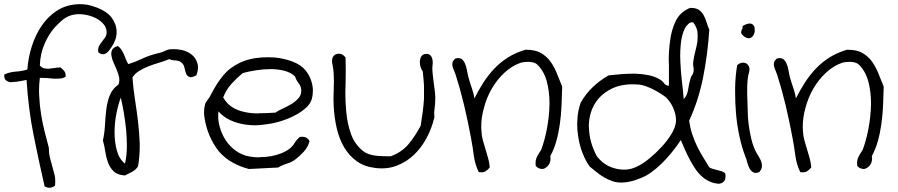

<svg xmlns="http://www.w3.org/2000/svg" viewBox="-20 -755 4212 901"><path d="M502.9 -533.2Q498 -525.4 491.7 -517.6Q485.4 -509.8 477.5 -504.9Q469.7 -500 461.9 -500Q460.9 -500 460 -501Q451.2 -501 441.4 -509.8Q440.4 -515.6 440.4 -520.5Q440.4 -530.3 444.3 -538.1Q450.2 -548.8 458 -558.6Q465.8 -568.4 473.1 -579.1Q480.5 -589.8 480.5 -604.5Q479.5 -628.9 460.9 -647.5Q442.4 -666 415.5 -676.3Q388.7 -686.5 358.4 -688.5H350.6Q325.2 -688.5 303.7 -679.7Q285.2 -671.9 269.5 -658.2Q253.9 -644.5 238.3 -627.9Q210 -596.7 189.5 -550.3Q168.9 -503.9 167 -448.2Q174.8 -437.5 186.5 -434.6Q194.3 -432.6 204.1 -432.6H210Q222.7 -433.6 236.3 -436Q250 -438.5 264.6 -438.5Q273.4 -430.7 281.2 -421.9Q288.1 -414.1 288.1 -399.4V-395.5Q277.3 -387.7 263.7 -386.7Q254.9 -385.7 245.1 -385.7H233.4Q216.8 -386.7 200.2 -388.7Q188.5 -389.6 177.7 -389.6H167Q163.1 -358.4 163.1 -328.1Q163.1 -315.4 164.1 -303.7Q166 -261.7 172.4 -221.2Q178.7 -180.7 188.5 -141.1Q198.2 -101.6 209 -62.5Q209 -37.1 214.4 -15.1Q219.7 6.8 226.1 28.3Q232.4 49.8 237.3 70.3Q239.3 83 239.3 97.7Q239.3 106.4 238.3 116.2Q225.6 126 211.9 126Q201.2 126 189.5 120.1Q162.1 1 137.7 -120.6Q113.3 -242.2 104.5 -379.9Q92.8 -377.9 73.7 -374Q54.7 -370.1 38.1 -370.1Q36.1 -369.1 35.2 -369.1Q19.5 -369.1 9.8 -377Q0 -382.8 0 -399.4V-405.3Q24.4 -417 53.7 -418.9Q83 -420.9 108.4 -428.7Q112.3 -484.4 129.4 -538.1Q146.5 -591.8 176.3 -635.3Q206.1 -678.7 249 -706.1Q292 -733.4 349.6 -735.4H356.4Q373 -735.4 391.6 -732.4Q413.1 -727.5 434.1 -719.7Q455.1 -711.9 473.1 -700.2Q491.2 -688.5 502.9 -673.8Q526.4 -642.6 527.3 -606.4V-603.5Q527.3 -569.3 502.9 -533.2Z M901.4 -401.4Q884.8 -392.6 874 -392.6Q870.1 -392.6 868.2 -394.5Q857.4 -398.4 853 -410.2Q848.6 -421.9 845.7 -437Q842.8 -452.1 832 -460.9Q824.2 -467.8 817.9 -469.2Q811.5 -470.7 805.7 -471.2Q799.8 -471.7 792.5 -472.2Q785.2 -472.7 774.4 -477.5Q751 -467.8 725.6 -460.4Q700.2 -453.1 676.8 -443.8Q653.3 -434.6 633.3 -422.4Q613.3 -410.2 601.6 -391.6Q605.5 -336.9 613.8 -285.2Q622.1 -233.4 627.9 -183.1Q633.8 -132.8 635.7 -81.1V-66.4Q635.7 -21.5 627.9 25.4Q618.2 41 601.6 50.3Q585 59.6 566.4 68.4Q531.2 66.4 513.2 48.8Q495.1 31.2 486.3 6.3Q477.5 -18.6 473.6 -45.9Q469.7 -73.2 462.9 -95.7Q470.7 -130.9 472.7 -168.9Q474.6 -207 479 -242.7Q483.4 -278.3 495.6 -308.6Q507.8 -338.9 536.1 -358.4Q540 -368.2 540 -378.9Q540 -384.8 539.1 -391.6Q535.2 -409.2 527.8 -427.2Q520.5 -445.3 512.7 -461.9Q504.9 -478.5 502.9 -494.1Q502 -498 502 -502Q502 -512.7 505.9 -520.5Q511.7 -532.2 532.2 -539.1Q543 -532.2 549.3 -522.5Q555.7 -512.7 561 -501Q566.4 -489.3 570.8 -477.1Q575.2 -464.8 582 -454.1Q614.3 -463.9 647.9 -480Q681.6 -496.1 728.5 -506.8Q741.2 -509.8 752.9 -515.6Q764.6 -521.5 774.4 -523.4Q784.2 -524.4 793 -524.4Q813.5 -524.4 833 -520.5Q861.3 -513.7 880.4 -498Q899.4 -482.4 906.2 -458Q909.2 -449.2 909.2 -439.5Q909.2 -421.9 901.4 -401.4ZM566.4 12.7Q574.2 -19.5 575.2 -59.6V-75.2Q575.2 -107.4 572.3 -140.6Q568.4 -182.6 561.5 -223.1Q554.7 -263.7 546.9 -296.9Q535.2 -266.6 526.4 -222.7Q517.6 -178.7 517.6 -133.8Q517.6 -88.9 528.3 -48.8Q539.1 -8.8 566.4 12.7Z M1432.6 -92.8Q1425.8 -65.4 1406.2 -43.9Q1386.7 -22.5 1367.2 -7.8Q1349.6 5.9 1327.1 12.7Q1304.7 19.5 1285.2 31.2Q1248 33.2 1214.8 34.7Q1181.6 36.1 1148.4 38.1Q1106.4 27.3 1070.8 7.3Q1035.2 -12.7 1007.8 -43.9Q995.1 -58.6 980.5 -84Q965.8 -109.4 955.1 -140.1Q944.3 -170.9 939.5 -204.1Q937.5 -215.8 937.5 -228.5Q937.5 -248 942.4 -265.6Q944.3 -274.4 954.1 -286.1Q963.9 -297.9 971.7 -314.5Q997.1 -364.3 1027.8 -401.4Q1058.6 -438.5 1106.4 -460.9Q1136.7 -475.6 1179.7 -482.4Q1208 -486.3 1236.3 -486.3Q1252 -486.3 1267.6 -485.4Q1311.5 -481.4 1351.1 -466.8Q1390.6 -452.1 1413.1 -425.8Q1427.7 -408.2 1437 -385.3Q1446.3 -362.3 1448.2 -337.9V-327.1Q1448.2 -308.6 1443.4 -291Q1436.5 -268.6 1418.9 -252Q1396.5 -230.5 1363.8 -213.4Q1331.1 -196.3 1293.5 -185.1Q1255.9 -173.8 1214.8 -169.9Q1195.3 -167 1176.8 -167Q1155.3 -167 1135.7 -169.9Q1096.7 -174.8 1063 -189.9Q1029.3 -205.1 1004.9 -232.4Q1003.9 -221.7 1003.9 -211.9Q1003.9 -186.5 1010.7 -161.1Q1020.5 -125 1040 -95.7Q1059.6 -66.4 1088.4 -46.4Q1117.2 -26.4 1151.4 -20.5Q1171.9 -16.6 1195.3 -16.6Q1198.2 -16.6 1201.2 -17.6Q1226.6 -17.6 1251.5 -22Q1276.4 -26.4 1298.8 -35.2Q1321.3 -43.9 1337.9 -56.6Q1352.5 -67.4 1361.8 -83Q1371.1 -98.6 1386.7 -112.3Q1391.6 -113.3 1396.5 -113.3Q1409.2 -113.3 1417 -109.4Q1426.8 -103.5 1432.6 -92.8ZM1393.6 -334Q1391.6 -352.5 1381.3 -364.7Q1371.1 -377 1364.3 -396.5Q1344.7 -415 1314.5 -422.9Q1284.2 -430.7 1251 -430.7Q1216.8 -430.7 1182.1 -425.3Q1147.5 -419.9 1119.1 -412.1Q1090.8 -388.7 1066.4 -361.8Q1042 -335 1027.3 -297.9Q1043.9 -268.6 1069.3 -252.4Q1094.7 -236.3 1127 -229.5Q1157.2 -222.7 1191.4 -222.7Q1193.4 -222.7 1196.3 -223.6Q1233.4 -223.6 1272.5 -226.6Q1288.1 -237.3 1310.1 -247.1Q1332 -256.8 1351.1 -269Q1370.1 -281.2 1382.8 -296.9Q1393.6 -310.5 1393.6 -328.1Z M2022.5 -299.8V-289.1Q2022.5 -267.6 2019.5 -248Q2017.6 -233.4 2017.6 -221.7Q2017.6 -212.9 2018.6 -205.1Q2006.8 -154.3 1982.4 -108.4Q1958 -62.5 1922.9 -28.8Q1887.7 4.9 1841.8 22.5Q1808.6 35.2 1771.5 35.2Q1756.8 35.2 1741.2 33.2Q1690.4 27.3 1654.8 2Q1619.1 -23.4 1595.7 -62.5Q1572.3 -101.6 1560.5 -151.9Q1548.8 -202.1 1545.9 -256.8Q1544.9 -273.4 1544.9 -292Q1544.9 -310.5 1545.9 -331.1Q1546.9 -350.6 1546.9 -371.1Q1546.9 -390.6 1545.9 -410.2Q1544.9 -427.7 1541 -448.2Q1538.1 -460 1538.1 -468.8Q1538.1 -474.6 1539.1 -478.5Q1542 -490.2 1549.3 -496.1Q1556.6 -502 1566.4 -502.9H1569.3Q1577.1 -502.9 1585 -500Q1593.8 -495.1 1601.6 -485.4Q1602.5 -454.1 1602.5 -421.9Q1602.5 -389.6 1601.6 -357.4Q1600.6 -338.9 1600.6 -321.3Q1600.6 -276.4 1604.5 -234.4Q1609.4 -175.8 1627 -126.5Q1644.5 -77.1 1685.5 -44.9Q1697.3 -36.1 1712.4 -31.2Q1727.5 -26.4 1744.1 -24.4Q1760.7 -22.5 1778.8 -22Q1796.9 -21.5 1813.5 -21.5Q1866.2 -41 1897.9 -79.6Q1929.7 -118.2 1954.1 -165Q1960 -200.2 1963.9 -231Q1967.8 -261.7 1969.7 -292V-353.5Q1967.8 -383.8 1963.9 -419.9Q1957 -428.7 1953.1 -442.4Q1950.2 -452.1 1950.2 -462.9V-467.8Q1951.2 -480.5 1957 -490.2Q1962.9 -500 1976.6 -502H1980.5Q1992.2 -502 1998 -497.1Q2004.9 -491.2 2007.8 -481.4Q2010.7 -472.7 2010.7 -461.9V-459Q2009.8 -446.3 2008.8 -436.5Q2008.8 -423.8 2010.7 -405.8Q2012.7 -387.7 2015.1 -368.7Q2017.6 -349.6 2020 -331.1Q2022.5 -312.5 2022.5 -299.8Z M2618.2 -348.6Q2617.2 -305.7 2615.2 -261.2Q2613.3 -216.8 2607.4 -174.3Q2601.6 -131.8 2590.8 -93.3Q2580.1 -54.7 2562.5 -22.5Q2563.5 -16.6 2563.5 -10.7Q2563.5 1 2559.6 9.8Q2552.7 24.4 2542 31.2Q2533.2 38.1 2522.5 38.1Q2520.5 38.1 2518.6 37.1Q2504.9 36.1 2494.1 23.4Q2493.2 15.6 2493.2 9.8Q2493.2 3.9 2494.1 -2Q2496.1 -11.7 2500.5 -20.5Q2504.9 -29.3 2509.8 -36.6Q2514.6 -43.9 2519.5 -51.8Q2536.1 -95.7 2546.9 -152.8Q2557.6 -210 2558.6 -266.6V-270.5Q2558.6 -325.2 2545.9 -373Q2532.2 -422.9 2500 -453.1Q2495.1 -458 2485.4 -460.9Q2475.6 -463.9 2464.8 -464.8H2457Q2449.2 -464.8 2442.4 -463.9Q2430.7 -462.9 2421.9 -460Q2382.8 -446.3 2348.1 -414.6Q2313.5 -382.8 2288.1 -339.4Q2262.7 -295.9 2250 -245.1Q2238.3 -203.1 2238.3 -159.2Q2238.3 -149.4 2239.3 -139.6Q2240.2 -117.2 2246.1 -96.2Q2252 -75.2 2258.3 -54.7Q2264.6 -34.2 2270.5 -13.2Q2276.4 7.8 2278.3 30.3Q2270.5 41 2259.8 47.9Q2251 53.7 2238.3 53.7Q2232.4 53.7 2226.6 52.7Q2209 16.6 2203.6 -24.4Q2198.2 -65.4 2190.4 -107.4Q2183.6 -143.6 2175.3 -183.6Q2167 -223.6 2157.7 -262.2Q2148.4 -300.8 2138.2 -337.4Q2127.9 -374 2118.2 -404.3Q2114.3 -416 2109.9 -425.8Q2105.5 -435.5 2103.5 -444.3Q2102.5 -449.2 2102.5 -453.1Q2102.5 -457 2103.5 -461.9Q2105.5 -469.7 2115.2 -479.5Q2123 -482.4 2129.9 -482.4Q2138.7 -482.4 2145.5 -478.5Q2156.2 -470.7 2162.1 -457Q2168 -443.4 2170.9 -426.8Q2173.8 -410.2 2176.8 -397.5Q2185.5 -366.2 2194.8 -339.4Q2204.1 -312.5 2206.1 -293Q2225.6 -332 2248.5 -367.7Q2271.5 -403.3 2299.8 -433.1Q2328.1 -462.9 2363.8 -485.4Q2399.4 -507.8 2445.3 -521.5H2450.2Q2491.2 -521.5 2517.6 -506.8Q2544.9 -491.2 2563 -466.3Q2581.1 -441.4 2593.3 -410.2Q2605.5 -378.9 2618.2 -348.6Z M3383.8 59.6Q3384.8 65.4 3384.8 70.3Q3384.8 89.8 3376 97.7Q3365.2 107.4 3350.6 107.4Q3348.6 107.4 3346.7 106.4Q3329.1 105.5 3309.1 96.2Q3289.1 86.9 3276.4 75.2Q3259.8 61.5 3245.1 40.5Q3230.5 19.5 3217.8 -4.4Q3205.1 -28.3 3194.3 -52.7Q3183.6 -77.1 3174.8 -97.7Q3162.1 -78.1 3144.5 -55.2Q3127 -32.2 3106 -9.3Q3085 13.7 3061 34.2Q3037.1 54.7 3011.7 69.3Q2992.2 80.1 2960.9 90.3Q2929.7 100.6 2900.4 101.6H2894.5Q2873 101.6 2855.5 95.7Q2835 88.9 2816.4 78.1Q2797.9 67.4 2780.8 53.7Q2763.7 40 2747.1 26.4Q2727.5 -1 2713.4 -37.6Q2699.2 -74.2 2693.4 -114.3Q2688.5 -142.6 2688.5 -171.9Q2688.5 -182.6 2689.5 -194.3Q2691.4 -235.4 2705.1 -273.4Q2728.5 -314.5 2761.7 -346.2Q2794.9 -377.9 2835.9 -401.4Q2865.2 -404.3 2897.5 -407.2Q2924.8 -409.2 2951.2 -409.2H2961.9Q2993.2 -408.2 3022.9 -402.3Q3052.7 -396.5 3077.1 -381.8Q3089.8 -374 3096.7 -363.8Q3103.5 -353.5 3119.1 -352.5V-451.2Q3118.2 -461.9 3118.2 -471.7Q3118.2 -516.6 3124 -559.6Q3129.9 -612.3 3150.4 -655.3Q3170.9 -698.2 3217.8 -717.8H3222.7Q3244.1 -717.8 3257.8 -710Q3272.5 -700.2 3281.2 -685.1Q3290 -669.9 3295.4 -651.4Q3300.8 -632.8 3308.6 -616.2Q3300.8 -497.1 3278.8 -388.7Q3256.8 -280.3 3213.9 -188.5Q3218.8 -154.3 3228.5 -125Q3238.3 -95.7 3251 -69.3Q3263.7 -43 3278.8 -18.6Q3293.9 5.9 3308.6 30.3Q3316.4 35.2 3326.7 38.1Q3336.9 41 3347.7 43.5Q3358.4 45.9 3368.2 49.3Q3377.9 52.7 3383.8 59.6ZM3233.4 -414.1Q3235.4 -420.9 3235.4 -427.7Q3235.4 -433.6 3234.4 -439.5Q3232.4 -447.3 3232.4 -455.1Q3232.4 -460.9 3233.4 -466.8Q3236.3 -489.3 3242.7 -513.2Q3249 -537.1 3252.9 -560.5Q3253.9 -572.3 3253.9 -584Q3253.9 -595.7 3252.9 -606.4Q3249 -628.9 3233.4 -649.4Q3230.5 -650.4 3227.5 -650.4Q3218.8 -650.4 3210 -642.6Q3199.2 -631.8 3194.3 -623Q3178.7 -590.8 3174.8 -548.8Q3171.9 -520.5 3171.9 -491.2Q3171.9 -476.6 3172.9 -461.9Q3174.8 -417 3180.2 -372.6Q3185.5 -328.1 3188.5 -290Q3205.1 -307.6 3209 -334.5Q3212.9 -361.3 3220.7 -387.7Q3222.7 -395.5 3227.1 -400.9Q3231.4 -406.2 3233.4 -414.1ZM3152.3 -185.5V-191.4Q3152.3 -204.1 3149.4 -217.8Q3145.5 -233.4 3139.2 -248.5Q3132.8 -263.7 3124 -275.9Q3115.2 -288.1 3106.4 -296.9Q3097.7 -304.7 3081.5 -314.9Q3065.4 -325.2 3046.4 -335Q3027.3 -344.7 3008.8 -351.1Q2990.2 -357.4 2975.6 -358.4Q2961.9 -359.4 2949.2 -359.4Q2889.6 -359.4 2846.7 -336.9Q2793.9 -309.6 2767.6 -261.7Q2743.2 -216.8 2743.2 -161.1Q2743.2 -155.3 2744.1 -150.4Q2746.1 -87.9 2780.3 -22.5Q2794.9 -2.9 2815.9 12.2Q2836.9 27.3 2862.3 34.2Q2883.8 41 2908.2 41H2915Q2942.4 40 2969.7 26.4Q2997.1 13.7 3027.8 -11.7Q3058.6 -37.1 3085.9 -66.9Q3113.3 -96.7 3131.8 -127.9Q3150.4 -159.2 3152.3 -185.5Z M3464.8 -632.8Q3484.4 -644.5 3497.1 -644.5H3502Q3514.6 -641.6 3519.5 -630.9Q3521.5 -624 3521.5 -615.2V-606.4Q3518.6 -591.8 3510.7 -583Q3502.9 -575.2 3492.2 -575.2Q3490.2 -575.2 3489.3 -576.2Q3475.6 -577.1 3459 -596.7Q3458 -600.6 3458 -603.5Q3458 -611.3 3461.9 -616.2Q3464.8 -621.1 3464.8 -628.9ZM3543 52.7Q3533.2 56.6 3525.4 56.6Q3519.5 56.6 3515.6 53.7Q3504.9 48.8 3498 36.6Q3491.2 24.4 3487.3 9.3Q3483.4 -5.9 3478.5 -18.6Q3461.9 -60.5 3450.2 -114.3Q3438.5 -168 3433.6 -225.6Q3429.7 -273.4 3429.7 -322.3V-341.8Q3430.7 -399.4 3439.5 -449.2Q3452.1 -460.9 3466.8 -460.9H3470.7Q3487.3 -459 3494.1 -443.4Q3497.1 -437.5 3497.1 -430.7Q3497.1 -423.8 3495.1 -416Q3490.2 -399.4 3488.3 -380.9Q3486.3 -359.4 3486.3 -333V-315.4Q3487.3 -278.3 3488.3 -253.9Q3488.3 -233.4 3489.7 -208.5Q3491.2 -183.6 3495.1 -158.2Q3499 -132.8 3504.4 -108.4Q3509.8 -84 3517.6 -64.5Q3523.4 -47.9 3533.2 -32.7Q3543 -17.6 3549.3 -3.9Q3555.7 9.8 3555.7 23.4Q3555.7 38.1 3543 52.7Z M4127 -348.6Q4126 -305.7 4124 -261.2Q4122.1 -216.8 4116.2 -174.3Q4110.4 -131.8 4099.6 -93.3Q4088.9 -54.7 4071.3 -22.5Q4072.3 -16.6 4072.3 -10.7Q4072.3 1 4068.4 9.8Q4061.5 24.4 4050.8 31.2Q4042 38.1 4031.2 38.1Q4029.3 38.1 4027.3 37.1Q4013.7 36.1 4002.9 23.4Q4002 15.6 4002 9.8Q4002 3.9 4002.9 -2Q4004.9 -11.7 4009.3 -20.5Q4013.7 -29.3 4018.6 -36.6Q4023.4 -43.9 4028.3 -51.8Q4044.9 -95.7 4055.7 -152.8Q4066.4 -210 4067.4 -266.6V-270.5Q4067.4 -325.2 4054.7 -373Q4041 -422.9 4008.8 -453.1Q4003.9 -458 3994.1 -460.9Q3984.4 -463.9 3973.6 -464.8H3965.8Q3958 -464.8 3951.2 -463.9Q3939.5 -462.9 3930.7 -460Q3891.6 -446.3 3856.9 -414.6Q3822.3 -382.8 3796.9 -339.4Q3771.5 -295.9 3758.8 -245.1Q3747.1 -203.1 3747.1 -159.2Q3747.1 -149.4 3748 -139.6Q3749 -117.2 3754.9 -96.2Q3760.7 -75.2 3767.1 -54.7Q3773.4 -34.2 3779.3 -13.2Q3785.2 7.8 3787.1 30.3Q3779.3 41 3768.6 47.9Q3759.8 53.7 3747.1 53.7Q3741.2 53.7 3735.4 52.7Q3717.8 16.6 3712.4 -24.4Q3707 -65.4 3699.2 -107.4Q3692.4 -143.6 3684.1 -183.6Q3675.8 -223.6 3666.5 -262.2Q3657.2 -300.8 3647 -337.4Q3636.7 -374 3627 -404.3Q3623 -416 3618.7 -425.8Q3614.3 -435.5 3612.3 -444.3Q3611.3 -449.2 3611.3 -453.1Q3611.3 -457 3612.3 -461.9Q3614.3 -469.7 3624 -479.5Q3631.8 -482.4 3638.7 -482.4Q3647.5 -482.4 3654.3 -478.5Q3665 -470.7 3670.9 -457Q3676.8 -443.4 3679.7 -426.8Q3682.6 -410.2 3685.5 -397.5Q3694.3 -366.2 3703.6 -339.4Q3712.9 -312.5 3714.8 -293Q3734.4 -332 3757.3 -367.7Q3780.3 -403.3 3808.6 -433.1Q3836.9 -462.9 3872.6 -485.4Q3908.2 -507.8 3954.1 -521.5H3959Q4000 -521.5 4026.4 -506.8Q4053.7 -491.2 4071.8 -466.3Q4089.8 -441.4 4102.1 -410.2Q4114.3 -378.9 4127 -348.6Z"/></svg>

Font: Crafty Girls
Style: Regular
Weight: 400
Designer: Crystal Kluge
Foundry: Font Diner, Inc DBA Tart Workshop
Version: Version 1.000